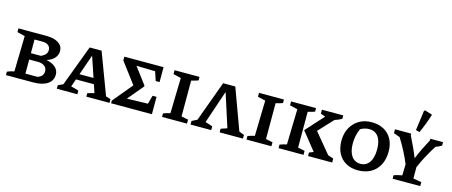

<svg xmlns="http://www.w3.org/2000/svg" viewBox="-49 -1455 4953 2104"><g transform="rotate(15 2428.0 -403.0)"><path d="M425 -275Q492 -262 529 -228.5Q566 -195 566 -145Q566 -77 508.5 -38.5Q451 0 350 0H39V-39Q53 -46 76 -53Q99 -60 118 -62L127 -466L39 -488V-530H358Q445 -530 494.5 -497Q544 -464 544 -407Q544 -362 512.5 -326.5Q481 -291 425 -275ZM329 -458H241V-303H354Q422 -332 422 -384Q422 -420 397.5 -439Q373 -458 329 -458ZM341 -231H241V-71H377Q443 -91 443 -150Q443 -189 414.5 -210Q386 -231 341 -231Z M1159 -59Q1173 -55 1183.5 -51.5Q1194 -48 1214 -41V0H951V-40L1027 -60L996 -153H792L762 -65Q786 -60 807 -54Q828 -48 849 -41V0H616V-40L673 -66L847 -530H982ZM815 -218H974L896 -450Z M1650 -197H1695V0H1232V-30L1417 -253L1240 -488V-531H1685V-362H1641L1607 -464L1394 -469L1535 -282V-272L1386 -94L1623 -100Z M1810 0V-40Q1844 -54 1888 -63L1898 -465L1810 -486V-530H2093V-490Q2077 -484 2060 -479Q2043 -474 2015 -467V-61L2093 -45V0Z M2133 0V-41L2193 -71L2361 -530H2499L2670 -64Q2698 -55 2728 -42V0H2463V-41L2534 -65L2412 -444L2285 -69Q2328 -58 2368 -42V0Z M2768 0V-40Q2802 -54 2846 -63L2856 -465L2768 -486V-530H3051V-490Q3035 -484 3018 -479Q3001 -474 2973 -467V-61L3051 -45V0Z M3132 0V-40Q3166 -54 3210 -63L3220 -465L3132 -486V-530H3415V-490Q3399 -484 3382 -479Q3365 -474 3337 -467V-61L3415 -45V0ZM3466 0V-40Q3490 -51 3515 -59L3352 -263L3536 -466L3482 -485V-530H3724V-491Q3684 -469 3644 -457L3490 -292L3677 -66L3740 -45V0Z M4033 10Q3955 10 3897 -22.5Q3839 -55 3807.5 -115Q3776 -175 3776 -258Q3776 -343 3811 -406Q3846 -469 3906.5 -504Q3967 -539 4045 -539Q4125 -539 4184 -507Q4243 -475 4275 -415.5Q4307 -356 4307 -275Q4307 -188 4273.5 -124Q4240 -60 4178.5 -25Q4117 10 4033 10ZM4042 -66Q4106 -66 4142.5 -118.5Q4179 -171 4179 -267Q4179 -359 4142.5 -409Q4106 -459 4037 -459Q4014 -459 3989 -452Q3964 -445 3940 -431Q3904 -352 3904 -261Q3904 -169 3940.5 -117.5Q3977 -66 4042 -66Z M4426 0V-40Q4449 -47 4471.5 -53Q4494 -59 4519 -63L4522 -190Q4465 -328 4382 -460L4311 -486V-530H4495V-511Q4524 -453 4550 -397Q4576 -341 4601 -279Q4624 -336 4651 -392Q4678 -448 4712 -511V-530H4856V-491Q4825 -471 4789 -459Q4746 -392 4710 -325Q4674 -258 4645 -190V-61L4739 -45V0ZM4578 -570 4535 -581 4565 -805 4575 -816 4661 -789Q4644 -733 4623 -678Q4602 -623 4578 -570Z"/></g></svg>

Font: Piazzolla SC SemiBold
Style: Regular
Weight: 600
Designer: Juan Pablo del Peral
Foundry: Huerta Tipografica
Version: Version 1.330